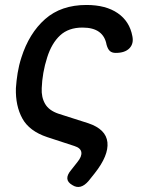

<svg xmlns="http://www.w3.org/2000/svg" viewBox="-20 -580 640 773"><path d="M337 148Q321 167 304.5 171.5Q288 176 271 165Q252 154 251 139Q250 124 266 105L292 72Q310 50 307.5 33Q305 16 280 8L170 -28Q98 -52 70 -103Q42 -154 44 -225Q46 -255 51 -286Q56 -317 66 -348Q97 -446 161.5 -503Q226 -560 328 -560Q406 -560 454 -527Q502 -494 513 -434Q519 -404 501 -385.5Q483 -367 446 -367Q431 -367 422.5 -374.5Q414 -382 409 -400Q403 -434 379 -451.5Q355 -469 312 -469Q256 -469 222 -437.5Q188 -406 170 -349Q160 -318 154.5 -286.5Q149 -255 148 -225Q146 -189 161.5 -162Q177 -135 216 -122L335 -84Q407 -60 412.5 -7Q418 46 361 118Z"/></svg>

Font: Maple Mono Medium
Style: Italic
Weight: 500
Italic angle: -10°
Monospace: yes
Designer: subframe7536
Version: Version 7.000